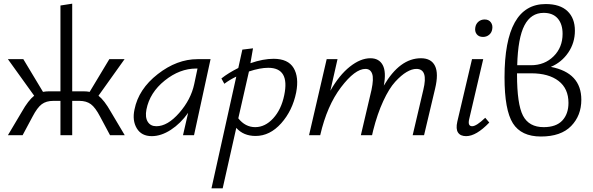

<svg xmlns="http://www.w3.org/2000/svg" viewBox="-20 -736 3226 1045"><path d="M583 -128 659 0H579L525 -101Q499 -151 474.5 -169Q450 -187 412 -187H373V0H309V-187H270Q232 -187 207.5 -169Q183 -151 157 -101L103 0H23L99 -128Q134 -190 166 -215L23 -414H107L214 -236Q230 -239 248 -239H309V-706L373 -716V-239H434Q453 -239 468 -236L575 -414H658L516 -215Q548 -190 583 -128Z M1055 -414H1126L1036 0H976L1004 -122Q963 -64 910 -29.5Q857 5 806 5Q750 5 724.5 -37.5Q699 -80 712 -140Q734 -251 838.5 -332.5Q943 -414 1055 -414ZM831 -49Q892 -49 955.5 -121.5Q1019 -194 1037 -278L1055 -363H1048Q958 -363 876.5 -297.5Q795 -232 777 -140Q769 -98 784 -73.5Q799 -49 831 -49Z M1469 -416Q1548 -416 1578 -366Q1608 -316 1592 -233Q1572 -134 1510.5 -65Q1449 4 1371 4Q1305 4 1266 -40L1192 289H1131L1266 -319Q1230 -302 1201 -280L1185 -309Q1223 -339 1277 -366L1299 -466L1357 -473L1343 -392Q1412 -416 1469 -416ZM1527 -218Q1558 -367 1440 -367Q1395 -367 1335 -347L1277 -92Q1315 -44 1369 -44Q1423 -44 1467 -92Q1511 -140 1527 -218Z M2271 -419Q2327 -419 2347.5 -377.5Q2368 -336 2348 -253L2288 0H2226L2284 -247Q2312 -361 2246 -361Q2222 -361 2193 -344Q2164 -327 2131 -291Q2098 -255 2066 -186Q2034 -117 2011 -26L2005 0H1944L2002 -247Q2015 -308 2005.5 -334.5Q1996 -361 1969 -361Q1912 -361 1836 -261Q1760 -161 1723 -1V0H1662L1758 -414H1817L1778 -242Q1826 -327 1884 -373Q1942 -419 1996 -419Q2043 -419 2063 -382Q2083 -345 2069 -270Q2156 -419 2271 -419Z M2609 -535Q2586 -535 2574.5 -550Q2563 -565 2567 -587Q2570 -606 2584 -618Q2598 -630 2618 -630Q2640 -630 2651.5 -614.5Q2663 -599 2659 -577Q2656 -558 2642 -546.5Q2628 -535 2609 -535ZM2517 5Q2486 5 2473 -14.5Q2460 -34 2469 -74L2549 -414H2610L2534 -89Q2524 -49 2550 -49Q2573 -49 2621 -95L2643 -69Q2572 5 2517 5Z M2978 -372Q3144 -340 3144 -193Q3144 -107 3088.5 -50Q3033 7 2924 7Q2817 7 2771.5 -65Q2726 -137 2726 -315Q2726 -714 2950 -714Q3028 -714 3068.5 -675.5Q3109 -637 3109 -569Q3109 -503 3073 -450Q3037 -397 2978 -372ZM2939 -666Q2870 -666 2834.5 -598Q2799 -530 2795 -381H2870Q2944 -381 2993 -429.5Q3042 -478 3042 -552Q3042 -605 3015.5 -635.5Q2989 -666 2939 -666ZM2939 -44Q3007 -44 3040.5 -80Q3074 -116 3074 -176Q3074 -254 3020 -295.5Q2966 -337 2871 -337H2794V-331Q2794 -169 2826.5 -106.5Q2859 -44 2939 -44Z"/></svg>

Font: EauTestInfant
Style: Italic
Weight: 400
Italic angle: -12°
Designer: Christian Thalmann (Catharsis Fonts)
Version: Version 0.001;PS 000.001;hotconv 1.0.88;makeotf.lib2.5.64775